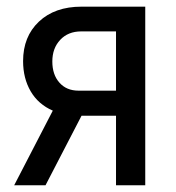

<svg xmlns="http://www.w3.org/2000/svg" viewBox="-20 -548 522 568"><path d="M212.4 -279.8H323.2V-455.1H220.2Q181.6 -455.1 158.2 -430.2Q134.8 -405.3 134.8 -366.2Q134.8 -327.1 155.8 -303.5Q176.8 -279.8 212.4 -279.8ZM409.7 -528.3V0H323.2V-205.6H221.2L114.7 0H22L136.2 -220.7Q93.3 -239.3 70.8 -277.8Q48.3 -316.4 48.3 -367.2Q48.3 -439.9 95.2 -484.1Q142.1 -528.3 221.2 -528.3Z"/></svg>

Font: RobotoCondensed-Regular
Style: Regular
Weight: 400
Designer: Google
Version: Version 2.001201; 2014